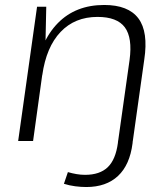

<svg xmlns="http://www.w3.org/2000/svg" viewBox="-20 -567 674 772"><path d="M327 185Q306 185 282.5 182Q259 179 237 172L253 125Q270 130 287.5 133Q305 136 322 136Q381 136 413 105.5Q445 75 454 8L455 -2H514L513 9Q502 96 454.5 140.5Q407 185 327 185ZM501 -326Q513 -415 482 -457Q451 -499 372 -499Q281 -499 223.5 -438.5Q166 -378 150 -265L111 -203L120 -264Q141 -401 212.5 -474Q284 -547 399 -547Q496 -547 536.5 -493Q577 -439 560 -327L514 0H455ZM129 -540H166L162 -354L113 0H53Z"/></svg>

Font: Pathway Extreme 28pt ExtraLight
Style: Italic
Weight: 250
Italic angle: -8°
Designer: Eduardo Rodriguez Tunni
Foundry: Eduardo Rodriguez Tunni
Version: Version 1.001;gftools[0.9.26]